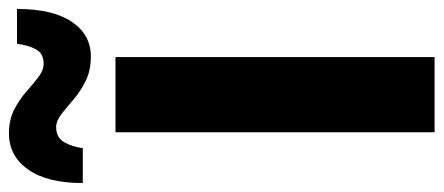

<svg xmlns="http://www.w3.org/2000/svg" viewBox="-341 -690 991 429"><g transform="rotate(-90 154.5 -475.5)"><path d="M73.5 0V-713H241.5V0ZM243 -768Q211.5 -768 188.2 -779.5Q165 -791 147 -806.5Q129 -822 114 -833.8Q99 -845.5 85 -845.5Q61.5 -845.5 51.2 -827.5Q41 -809.5 38 -786H-40Q-40 -865.5 -9.8 -908.2Q20.5 -951 71 -951Q101.5 -951 124.2 -939.2Q147 -927.5 164.5 -912Q182 -896.5 197 -885Q212 -873.5 227 -873.5Q249.5 -873.5 259 -891.2Q268.5 -909 271 -933H349Q349 -853 320.2 -810.5Q291.5 -768 243 -768Z"/></g></svg>

Font: Heraclito
Style: Bold
Weight: 700
Designer: Kostas Bartsokas (font) & Cristiano Sobral (main changes)
Foundry: Kostas Bartsokas (font) & Cristiano Sobral (main changes)
Version: Version 1.00;July 8, 2020;FontCreator 13.0.0.2655 64-bit